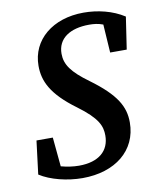

<svg xmlns="http://www.w3.org/2000/svg" viewBox="-80 -743 675 822"><g transform="rotate(-10 257.5 -331.5)"><path d="M28 -31C74 -1 147 17 213 17C355 17 453 -61 453 -183C453 -251 423 -307 314 -387C241 -440 216 -476 216 -523C216 -589 270 -625 354 -625C374 -625 393 -623 414 -615L422 -492H494L515 -632C464 -665 400 -680 339 -680C205 -680 110 -602 110 -489C110 -423 137 -362 242 -285C326 -223 340 -187 340 -146C340 -80 294 -38 207 -38C182 -38 155 -42 129 -49L117 -176H46Z"/></g></svg>

Font: Source Serif Pro Semibold
Style: Italic
Weight: 600
Italic angle: -12°
Designer: Frank Grießhammer
Foundry: Adobe Systems Incorporated
Version: Version 3.001;hotconv 1.0.111;makeotfexe 2.5.65597